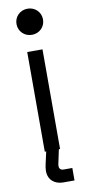

<svg xmlns="http://www.w3.org/2000/svg" viewBox="-97 -741 420 941"><g transform="rotate(-10 113.0 -270.5)"><path d="M113 -575C150 -575 179 -603 179 -640C179 -677 150 -705 113 -705C76 -705 47 -677 47 -640C47 -603 76 -575 113 -575ZM151 102C137 102 129 95 129 81C129 77 129 73 131 66L145 0H151V-496H75V0H82L69 58C66 72 64 83 64 94C64 140 97 164 138 164H194V102Z"/></g></svg>

Font: Space Text
Style: Regular
Weight: 400
Designer: Florian Karsten (Space Text), Colophon Foundry (Space Mono)
Foundry: Florian Karsten
Version: Version 1.003;PS 001.003;hotconv 1.0.88;makeotf.lib2.5.64775